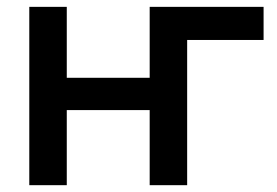

<svg xmlns="http://www.w3.org/2000/svg" viewBox="-20 -543 811 563"><path d="M752.9 -522.9V-425.8H528.8V0H418.9V-220.2H175.8V0H65.9V-522.9H175.8V-314.9H418.9V-522.9Z"/></svg>

Font: Rawline SemiBold
Style: Regular
Weight: 600
Designer: Matt McInerney, Pablo Impallari, Rodrigo Fuenzalida
Foundry: Matt McInerney, Pablo Impallari, Rodrigo Fuenzalida
Version: Version 4.020;PS 004.020;hotconv 1.0.88;makeotf.lib2.5.64775